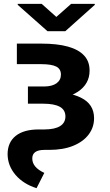

<svg xmlns="http://www.w3.org/2000/svg" viewBox="-20 -774 577 1004"><path d="M68.2 -545.9H196.9Q279.2 -545.9 335.3 -530.3Q391.3 -514.6 420.1 -483.3Q448.9 -452 448.4 -404.1Q448.3 -334.8 386.8 -294Q325.3 -253.3 211.5 -253.5H126V-321.7H210Q253.1 -321.9 276 -338.8Q298.9 -355.8 298.6 -384.6Q298.3 -413.8 273.9 -426Q249.4 -438.3 196.9 -438.5H68.2ZM126 -296.9H208Q335.1 -296.9 403.3 -263.2Q471.6 -229.6 471.9 -156.6Q472.2 -108.7 443.9 -71Q415.7 -33.3 363.2 -11.8Q310.7 9.8 237.1 9.8H212.5Q148.2 9.8 148.8 55.3Q148.8 100.9 211.7 130.1L171.1 210Q101.8 188.1 61.2 140.6Q20.7 93.1 19.7 33.2Q19.6 -29.6 62.2 -63.5Q104.7 -97.4 184 -97.1H213.1Q266.6 -97.4 294.4 -114.7Q322.2 -132.1 322.1 -165.8Q321.6 -199.9 292.4 -215.8Q263.3 -231.7 205.9 -231.8H126ZM197.9 -753.9 274.6 -685.5 352.1 -753.9H475.6V-748.6L321.3 -610.7H228.5L72.7 -748.6V-753.9Z"/></svg>

Font: Inter
Style: Regular
Weight: 400
Designer: Rasmus Andersson
Foundry: rsms
Version: Version 4.000;git-8c9346024